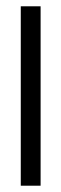

<svg xmlns="http://www.w3.org/2000/svg" viewBox="-20 -595 194 610"><path d="M46 -5H109V-575H46Z"/></svg>

Font: Charger Sport
Style: LitExt
Weight: 300
Designer: Jasper
Foundry: Cannot Into Space Fonts
Version: Version 1.1